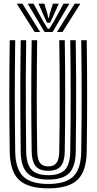

<svg xmlns="http://www.w3.org/2000/svg" viewBox="-20 -1020 528 1050"><path d="M244.2 10Q132.5 10 83.6 -36.8Q34.8 -83.5 33.2 -191Q28.8 -495.5 33.2 -800H63.2Q58.8 -495.5 63.2 -191Q64.8 -96.2 106.9 -55.1Q149 -14 244.2 -14Q339 -14 380.9 -55.1Q422.8 -96.2 424.2 -191Q428.8 -495.5 424.2 -800H454.2Q458.8 -495.5 454.2 -191Q452.8 -83.5 404.1 -36.8Q355.5 10 244.2 10ZM244.2 -38Q163.8 -38 129.1 -73.9Q94.5 -109.8 93.2 -190.8Q92 -299.5 91.4 -395.2Q90.8 -491 91.2 -588.5Q91.8 -686 93.2 -800H123.2Q121.5 -686.5 121.1 -585.9Q120.8 -485.2 121.4 -389Q122 -292.8 123.2 -192Q124.2 -122.8 152 -92.4Q179.8 -62 244.2 -62Q308.5 -62 335.9 -92.5Q363.2 -123 364.2 -192Q368.8 -495.2 364.2 -800H394.2Q396 -684.5 396.4 -584Q396.8 -483.5 396.2 -387.9Q395.8 -292.2 394.2 -190.8Q393.2 -110.2 359 -74.1Q324.8 -38 244.2 -38ZM244.2 -86Q196.8 -86 175.5 -110.9Q154.2 -135.8 153.2 -193Q148.8 -495.8 153.2 -800H183.2Q181.2 -657.2 181 -503Q180.8 -348.8 183.5 -193Q184.2 -147.5 198.9 -128.8Q213.5 -110 244.2 -110Q274.5 -110 288.9 -128.8Q303.2 -147.5 304 -193Q306.8 -342 306.6 -496.4Q306.5 -650.8 304.2 -800H334.2Q338.8 -497.2 334.2 -193Q333.2 -135.8 312.2 -110.9Q291.2 -86 244.2 -86ZM71.5 -1000H102.5L199.5 -845H169.5ZM131.5 -1000H163.5L216.2 -903.2L241.5 -862.5H249.5L274.8 -903L327.5 -1000H359.5L267.5 -845H223.5ZM190.5 -1000H222.5L239.2 -944.5L243.5 -922.8H247.5L252 -944.5L269.5 -1000H301.5L269.2 -928.2L253.5 -895.5H237.5L222 -928.2ZM388.5 -1000H419.5L321.5 -845H291.5Z"/></svg>

Font: Big Shoulders Inline Display Black
Style: Regular
Weight: 900
Designer: Patric King
Foundry: XO Type Co
Version: Version 1.000